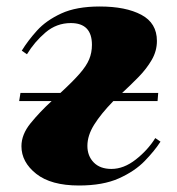

<svg xmlns="http://www.w3.org/2000/svg" viewBox="-20 -557 544 591"><path d="M465 -246H329Q291 -207 270 -173.5Q249 -140 249 -108Q249 -77 268.5 -57Q288 -37 323 -37Q361 -37 398 -66Q435 -95 458 -132L474 -121Q456 -93 425.5 -61.5Q395 -30 346 -8Q297 14 223 14Q137 14 91.5 -22Q46 -58 46 -107Q46 -143 74 -177.5Q102 -212 139 -246H39L43 -271H166Q204 -306 225 -330Q246 -354 254.5 -374.5Q263 -395 263 -419Q263 -486 198 -486Q154 -486 120 -457Q86 -428 63 -390L47 -401Q66 -432 94 -463Q122 -494 168.5 -515.5Q215 -537 287 -537Q367 -537 415 -511.5Q463 -486 463 -431Q463 -400 447 -372.5Q431 -345 406.5 -320Q382 -295 356 -271H467Z"/></svg>

Font: Literata 72pt Black
Style: Italic
Weight: 900
Italic angle: -2°
Designer: Latin by Veronika Burian and Jose Scaglione. Greek by Irene Vlachou. Cyrillic by Vera Evstafieva
Foundry: TypeTogether
Version: Version 3.002